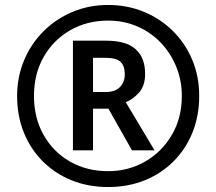

<svg xmlns="http://www.w3.org/2000/svg" viewBox="-20 -744 872 774"><path d="M416 10Q336 10 269 -17Q202 -44 152.5 -93.5Q103 -143 76 -210Q49 -277 49 -357Q49 -433 76.5 -499.5Q104 -566 154 -616.5Q204 -667 271 -695.5Q338 -724 416 -724Q492 -724 558.5 -697Q625 -670 675.5 -620.5Q726 -571 754.5 -504Q783 -437 783 -357Q783 -277 756 -210Q729 -143 679.5 -93.5Q630 -44 563 -17Q496 10 416 10ZM416 -54Q498 -54 565.5 -93Q633 -132 673 -200.5Q713 -269 713 -357Q713 -420 690.5 -475Q668 -530 628 -572Q588 -614 533.5 -637.5Q479 -661 416 -661Q331 -661 263 -622Q195 -583 156 -514.5Q117 -446 117 -357Q117 -269 155.5 -200.5Q194 -132 261.5 -93Q329 -54 416 -54ZM274 -138V-580H407Q489 -580 527 -545.5Q565 -511 565 -446Q565 -399 541 -371.5Q517 -344 487 -332L603 -138H512L417 -306H355V-138ZM405 -373Q444 -373 463.5 -393Q483 -413 483 -444Q483 -479 465.5 -495Q448 -511 404 -511H355V-373Z"/></svg>

Font: Noto Sans Bengali
Style: Bold
Weight: 700
Designer: Jelle Bosma - Monotype Design Team
Foundry: Monotype Imaging Inc.
Version: Version 2.003; ttfautohint (v1.8.4.7-5d5b)